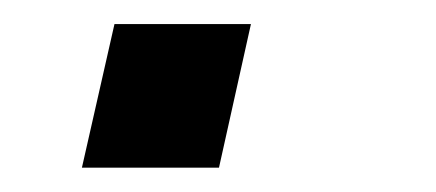

<svg xmlns="http://www.w3.org/2000/svg" viewBox="-20 -138 359 158"><path d="M47.4 0 74.2 -118.2H186.5L160.2 0Z"/></svg>

Font: HK Grotesk SemiBold Italic
Style: Regular
Weight: 600
Italic angle: -13°
Designer: Alfredo Marco Pradil and Stefan Peev
Foundry: Hanken Design Co.
Version: Version 1.000;PS 001.000;hotconv 1.0.88;makeotf.lib2.5.64775